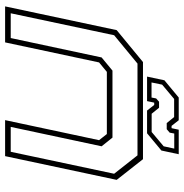

<svg xmlns="http://www.w3.org/2000/svg" viewBox="-4 -716 720 752"><g transform="rotate(90 356.0 -340.0)"><path d="M5 0 98 -437 223 -540H603.5L684.5 -437L591.5 0H450.5L529 -368L505 -398.5H261.5L224.5 -368L146 0ZM32 -22H129L205 -378L256.5 -420.5H519L553 -378L477 -22H574.5L660.5 -427L588.5 -518.5H229L118 -427ZM280 -556 294.5 -624 362 -680H451L473 -652H482L488 -680H584L569.5 -612L502 -556H413L391 -584H382L376 -556ZM303 -573.5H362L365.5 -591.5L378.5 -603H402L425.5 -574H497L553 -621L562 -662.5H503L499.5 -644.5L486 -633H462L438.5 -662H367.5L311.5 -615Z"/></g></svg>

Font: Tourney Expanded ExtraLight
Style: Italic
Weight: 200
Width: 7
Italic angle: -12°
Designer: Tyler Finck
Foundry: Etcetera Type Co
Version: Version 1.010; ttfautohint (v1.8.3)